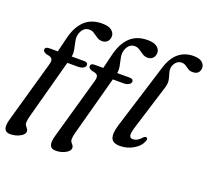

<svg xmlns="http://www.w3.org/2000/svg" viewBox="-154 -903 1387 1274"><g transform="rotate(20 539.0 -266.0)"><path d="M58 -418.5Q58 -438.5 86.5 -438.5H147L170.5 -535.5Q190.5 -621.5 237.2 -667.2Q284 -713 362 -713Q407 -713 428.5 -695.8Q450 -678.5 450 -655.5Q450 -632 436 -617.2Q422 -602.5 399 -602.5Q378.5 -602.5 362.2 -613.5Q346 -624.5 330 -635.2Q314 -646 295.5 -646Q271 -646 255 -629.5Q239 -613 233 -586Q228.5 -565.5 233.8 -540.2Q239 -515 244.5 -488.8Q250 -462.5 245.5 -438H331.5Q359.5 -438 359.5 -419.5Q359.5 -406.5 345.5 -397.5Q331.5 -388.5 309.5 -388.5H232.5L119.5 29.5Q111.5 58.5 111.5 77.5Q111.5 90 117.8 98Q124 106 130 113.2Q136 120.5 136 131.5Q136 153 105 169.5Q74 186 36 186Q-24.5 186 0.5 97L123 -336Q131.5 -364.5 124 -377.5Q116.5 -390.5 83.5 -394.5Q68 -400.5 63 -406.2Q58 -412 58 -418.5ZM379 -418.5Q379 -438.5 407.5 -438.5H468L491.5 -535.5Q511.5 -621.5 558.2 -667.2Q605 -713 683 -713Q728 -713 749.5 -695.8Q771 -678.5 771 -655.5Q771 -632 757 -617.2Q743 -602.5 720 -602.5Q699.5 -602.5 683.2 -613.5Q667 -624.5 651 -635.2Q635 -646 616.5 -646Q592 -646 576 -629.5Q560 -613 554 -586Q549.5 -565.5 554.8 -540.2Q560 -515 565.5 -488.8Q571 -462.5 566.5 -438H652.5Q680.5 -438 680.5 -419.5Q680.5 -406.5 666.5 -397.5Q652.5 -388.5 630.5 -388.5H553.5L440.5 29.5Q432.5 58.5 432.5 77.5Q432.5 90 438.8 98Q445 106 451 113.2Q457 120.5 457 131.5Q457 153 426 169.5Q395 186 357 186Q296.5 186 321.5 97L444 -336Q452.5 -364.5 445 -377.5Q437.5 -390.5 404.5 -394.5Q389 -400.5 384 -406.2Q379 -412 379 -418.5ZM1005 -718Q1046 -718 1065.5 -701.8Q1085 -685.5 1085 -663Q1085 -641.5 1072.2 -628.2Q1059.5 -615 1034.5 -615Q1014.5 -615 1001.2 -623.5Q988 -632 975.8 -640.8Q963.5 -649.5 945 -649.5Q922 -649.5 906 -631.5Q890 -613.5 887.5 -588.5Q886.5 -569.5 893 -550.8Q899.5 -532 903.5 -509.5Q907.5 -487 898 -456.5L800 -140.5Q785.5 -93 790 -77Q794.5 -61 812 -61Q846 -61 874.5 -95.5Q886 -106.5 895 -103.5Q909 -99 898.5 -75.5Q884.5 -40 841.5 -14.8Q798.5 10.5 747 10.5Q697 10.5 685 -20.8Q673 -52 693 -117L834 -571Q857.5 -647.5 901 -682.8Q944.5 -718 1005 -718Z"/></g></svg>

Font: Fraunces 9pt S000
Style: Italic
Weight: 400
Italic angle: -16°
Version: Version 1.000; ttfautohint (v1.8.3)